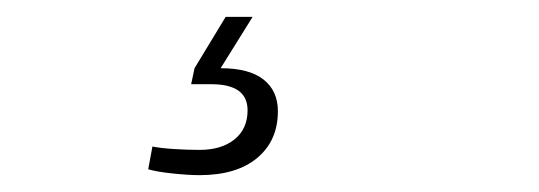

<svg xmlns="http://www.w3.org/2000/svg" viewBox="-20 -31 640 228"><path d="M217 177Q204 177 185 175Q166 173 156 170L161 143Q171 145 187 146Q203 147 217 147Q243 147 258.5 134.5Q274 122 274 100Q274 69 231 69H207L211 50L248 -11H280L242 50Q276 50 293 63.5Q310 77 310 101Q310 136 285.5 156.5Q261 177 217 177Z"/></svg>

Font: Gantari ExtraLight
Style: Italic
Weight: 250
Italic angle: -10°
Designer: Anugrah Pasau
Foundry: Lafontype
Version: Version 1.000